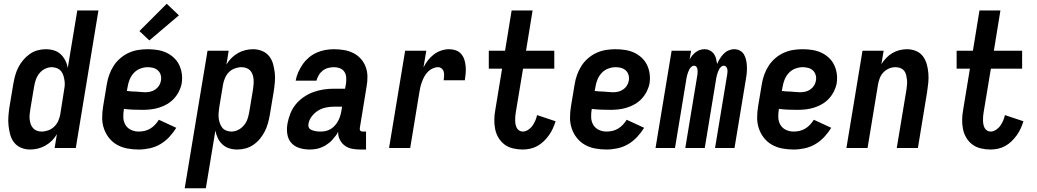

<svg xmlns="http://www.w3.org/2000/svg" viewBox="-20 -791 5540 1026"><path d="M141 8Q115 8 92.5 -1.5Q70 -11 55.5 -29.5Q41 -48 34.5 -72Q28 -96 25.5 -120.5Q23 -145 25 -171Q27 -197 31 -222L51 -342Q55 -365 61 -387Q67 -409 77.5 -430Q88 -451 103.5 -469.5Q119 -488 138.5 -502Q158 -516 180.5 -522Q203 -528 225 -528Q248 -528 269 -521.5Q290 -515 305 -500.5Q320 -486 329.5 -467Q339 -448 342 -427L393 -735H506L385 0H272L284 -74Q273 -55 257.5 -39.5Q242 -24 222.5 -13Q203 -2 182 3Q161 8 141 8ZM202 -88Q220 -88 238 -94.5Q256 -101 270 -114.5Q284 -128 291.5 -145.5Q299 -163 302 -180L321 -300Q324 -315 325.5 -330Q327 -345 325 -359Q323 -373 319 -386.5Q315 -400 306.5 -410.5Q298 -421 284.5 -426.5Q271 -432 257 -432Q238 -432 220 -423Q202 -414 189.5 -398Q177 -382 171 -363.5Q165 -345 162 -327L142 -207Q140 -193 138.5 -179.5Q137 -166 138.5 -153Q140 -140 144 -128Q148 -116 156.5 -106.5Q165 -97 177 -92.5Q189 -88 202 -88Z M721 8Q690 8 660.5 2.5Q631 -3 606 -17Q581 -31 563 -53.5Q545 -76 535.5 -103.5Q526 -131 526 -161.5Q526 -192 531 -222L551 -342Q555 -367 564 -392Q573 -417 587.5 -439.5Q602 -462 623 -480Q644 -498 668.5 -509Q693 -520 718.5 -524Q744 -528 769 -528Q795 -528 820.5 -524Q846 -520 868 -510Q890 -500 908.5 -483Q927 -466 937.5 -444Q948 -422 951.5 -397Q955 -372 951 -346Q947 -324 936.5 -303Q926 -282 910 -264.5Q894 -247 873.5 -235Q853 -223 830.5 -216Q808 -209 786 -206.5Q764 -204 742 -204Q716 -204 691.5 -205Q667 -206 642 -209V-207Q638 -185 639 -163Q640 -141 650.5 -123.5Q661 -106 680 -97Q699 -88 721 -88Q737 -88 752.5 -91.5Q768 -95 782.5 -103.5Q797 -112 808.5 -124.5Q820 -137 829 -151L922 -108Q906 -82 884.5 -59Q863 -36 836.5 -20.5Q810 -5 780 1.5Q750 8 721 8ZM755 -298Q769 -298 783 -301Q797 -304 809.5 -312.5Q822 -321 830 -333.5Q838 -346 840 -360Q843 -375 839 -389.5Q835 -404 824.5 -414Q814 -424 799.5 -428Q785 -432 770 -432Q750 -432 730 -424.5Q710 -417 695.5 -401.5Q681 -386 673 -366.5Q665 -347 662 -327L658 -305Q670 -303 682.5 -302.5Q695 -302 707 -301.5Q719 -301 731 -299.5Q743 -298 755 -298ZM778 -575 725 -625 871 -771 936 -709Z M967 215 1089 -520H1202L1190 -446Q1201 -465 1216.5 -480.5Q1232 -496 1251 -507Q1270 -518 1291 -523Q1312 -528 1332 -528Q1358 -528 1381 -518.5Q1404 -509 1418.5 -490.5Q1433 -472 1439.5 -448Q1446 -424 1448.5 -399.5Q1451 -375 1448.5 -349Q1446 -323 1442 -298L1422 -178Q1418 -155 1412 -133Q1406 -111 1395.5 -90Q1385 -69 1370 -50.5Q1355 -32 1335 -18Q1315 -4 1292.5 2Q1270 8 1248 8Q1225 8 1204.5 1.5Q1184 -5 1168.5 -19.5Q1153 -34 1144 -53Q1135 -72 1131 -93L1080 215ZM1216 -88Q1235 -88 1253 -97Q1271 -106 1284 -122Q1297 -138 1303 -156.5Q1309 -175 1312 -193L1332 -313Q1334 -327 1335 -340.5Q1336 -354 1335 -367Q1334 -380 1330 -392Q1326 -404 1317.5 -413.5Q1309 -423 1296.5 -427.5Q1284 -432 1271 -432Q1253 -432 1235 -425.5Q1217 -419 1203.5 -405.5Q1190 -392 1182.5 -374.5Q1175 -357 1172 -340L1152 -220Q1150 -205 1148.5 -190Q1147 -175 1148.5 -161Q1150 -147 1154.5 -133.5Q1159 -120 1167 -109.5Q1175 -99 1188.5 -93.5Q1202 -88 1216 -88Z M1635 8Q1607 8 1580.5 0Q1554 -8 1537 -27Q1520 -46 1515.5 -73.5Q1511 -101 1516 -129V-130Q1521 -157 1531.5 -184Q1542 -211 1560.5 -233.5Q1579 -256 1604 -273Q1629 -290 1656 -299.5Q1683 -309 1710.5 -313Q1738 -317 1765 -317H1824L1829 -345Q1831 -361 1830 -377.5Q1829 -394 1820.5 -407Q1812 -420 1797 -426Q1782 -432 1765 -432Q1750 -432 1734 -428Q1718 -424 1705 -414Q1692 -404 1683.5 -389.5Q1675 -375 1671 -360H1560Q1564 -383 1574 -405.5Q1584 -428 1598 -448Q1612 -468 1631 -484Q1650 -500 1673 -510Q1696 -520 1719 -524Q1742 -528 1765 -528Q1792 -528 1818.5 -523.5Q1845 -519 1868 -507.5Q1891 -496 1908 -477Q1925 -458 1934 -434Q1943 -410 1943.5 -383Q1944 -356 1939 -329L1903 -108Q1902 -104 1902.5 -100Q1903 -96 1905.5 -93Q1908 -90 1911.5 -89Q1915 -88 1919 -88H1936V8H1903Q1881 8 1859.5 3.5Q1838 -1 1821.5 -13.5Q1805 -26 1795.5 -45.5Q1786 -65 1787 -87Q1781 -77 1780 -74.5Q1779 -72 1775 -67Q1771 -62 1767 -57.5Q1763 -53 1759.5 -48.5Q1756 -44 1752 -39.5Q1748 -35 1743 -31Q1738 -27 1733 -23.5Q1728 -20 1723 -16.5Q1718 -13 1713 -10.5Q1708 -8 1702.5 -5.5Q1697 -3 1691.5 -1Q1686 1 1680.5 2.5Q1675 4 1669.5 5Q1664 6 1658.5 6.5Q1653 7 1647 7.5Q1641 8 1635 8ZM1695 -88Q1709 -88 1723 -91.5Q1737 -95 1749.5 -103Q1762 -111 1772 -123Q1782 -135 1788.5 -148Q1795 -161 1799 -175Q1803 -189 1805 -203L1808 -221H1765Q1743 -221 1721.5 -216.5Q1700 -212 1680 -200Q1660 -188 1645.5 -168.5Q1631 -149 1628 -127Q1627 -120 1629 -112.5Q1631 -105 1637 -101Q1643 -97 1650 -94.5Q1657 -92 1664 -90.5Q1671 -89 1679 -88.5Q1687 -88 1695 -88Z M2059 0 2145 -520H2258L2243 -431Q2253 -451 2267 -469Q2281 -487 2299 -500.5Q2317 -514 2338 -521Q2359 -528 2380 -528Q2399 -528 2416 -522Q2433 -516 2444.5 -502.5Q2456 -489 2461.5 -472Q2467 -455 2468.5 -436.5Q2470 -418 2468.5 -399.5Q2467 -381 2464 -362H2351Q2352 -373 2353 -384.5Q2354 -396 2351.5 -406.5Q2349 -417 2340.5 -424.5Q2332 -432 2321 -432Q2307 -432 2292.5 -425.5Q2278 -419 2267 -408Q2256 -397 2248.5 -383.5Q2241 -370 2235.5 -355.5Q2230 -341 2226.5 -326.5Q2223 -312 2221 -298L2172 0Z M2773 8Q2747 8 2721.5 2Q2696 -4 2676.5 -18.5Q2657 -33 2644 -54.5Q2631 -76 2626 -101Q2621 -126 2621.5 -152.5Q2622 -179 2627 -205L2663 -424H2592V-520H2679L2714 -735H2826L2791 -520H2942V-424H2775L2736 -189Q2734 -179 2733.5 -168.5Q2733 -158 2733 -147.5Q2733 -137 2735 -126.5Q2737 -116 2741.5 -107.5Q2746 -99 2754.5 -93.5Q2763 -88 2773 -88Q2788 -88 2802 -97Q2816 -106 2825.5 -119.5Q2835 -133 2841 -147.5Q2847 -162 2850 -176L2949 -143Q2943 -124 2934.5 -105Q2926 -86 2913.5 -68.5Q2901 -51 2885.5 -36Q2870 -21 2852 -11Q2834 -1 2813.5 3.5Q2793 8 2773 8Z M3221 8Q3190 8 3160.5 2.5Q3131 -3 3106 -17Q3081 -31 3063 -53.5Q3045 -76 3035.5 -103.5Q3026 -131 3026 -161.5Q3026 -192 3031 -222L3051 -342Q3055 -367 3064 -392Q3073 -417 3087.5 -439.5Q3102 -462 3123 -480Q3144 -498 3168.5 -509Q3193 -520 3218.5 -524Q3244 -528 3269 -528Q3295 -528 3320.5 -524Q3346 -520 3368 -510Q3390 -500 3408.5 -483Q3427 -466 3437.5 -444Q3448 -422 3451.5 -397Q3455 -372 3451 -346Q3447 -324 3436.5 -303Q3426 -282 3410 -264.5Q3394 -247 3373.5 -235Q3353 -223 3330.5 -216Q3308 -209 3286 -206.5Q3264 -204 3242 -204Q3216 -204 3191.5 -205Q3167 -206 3142 -209V-207Q3138 -185 3139 -163Q3140 -141 3150.5 -123.5Q3161 -106 3180 -97Q3199 -88 3221 -88Q3237 -88 3252.5 -91.5Q3268 -95 3282.5 -103.5Q3297 -112 3308.5 -124.5Q3320 -137 3329 -151L3422 -108Q3406 -82 3384.5 -59Q3363 -36 3336.5 -20.5Q3310 -5 3280 1.5Q3250 8 3221 8ZM3255 -298Q3269 -298 3283 -301Q3297 -304 3309.5 -312.5Q3322 -321 3330 -333.5Q3338 -346 3340 -360Q3343 -375 3339 -389.5Q3335 -404 3324.5 -414Q3314 -424 3299.5 -428Q3285 -432 3270 -432Q3250 -432 3230 -424.5Q3210 -417 3195.5 -401.5Q3181 -386 3173 -366.5Q3165 -347 3162 -327L3158 -305Q3170 -303 3182.5 -302.5Q3195 -302 3207 -301.5Q3219 -301 3231 -299.5Q3243 -298 3255 -298Z M3483 0 3569 -520H3673L3665 -473Q3671 -484 3679 -494Q3687 -504 3697.5 -512Q3708 -520 3720 -524Q3732 -528 3744 -528H3745Q3760 -528 3773 -521.5Q3786 -515 3794.5 -503.5Q3803 -492 3806.5 -477.5Q3810 -463 3812 -449Q3818 -463 3826.5 -477Q3835 -491 3846.5 -503Q3858 -515 3873 -521.5Q3888 -528 3903 -528H3904Q3920 -528 3934 -520.5Q3948 -513 3955.5 -500Q3963 -487 3966.5 -472Q3970 -457 3971 -441Q3972 -425 3971 -408.5Q3970 -392 3967 -375L3905 0H3801L3866 -393Q3867 -400 3867.5 -407.5Q3868 -415 3866.5 -422Q3865 -429 3860 -434.5Q3855 -440 3847 -440Q3840 -440 3833 -433.5Q3826 -427 3822.5 -420Q3819 -413 3816 -405Q3813 -397 3811 -389.5Q3809 -382 3807.5 -374Q3806 -366 3805 -358L3746 0H3642L3707 -393Q3708 -400 3708 -407.5Q3708 -415 3707 -422Q3706 -429 3701 -434.5Q3696 -440 3688 -440Q3681 -440 3674 -433.5Q3667 -427 3663.5 -420Q3660 -413 3657 -405Q3654 -397 3652 -389.5Q3650 -382 3648.5 -374Q3647 -366 3646 -358L3587 0Z M4221 8Q4190 8 4160.5 2.5Q4131 -3 4106 -17Q4081 -31 4063 -53.5Q4045 -76 4035.5 -103.5Q4026 -131 4026 -161.5Q4026 -192 4031 -222L4051 -342Q4055 -367 4064 -392Q4073 -417 4087.5 -439.5Q4102 -462 4123 -480Q4144 -498 4168.5 -509Q4193 -520 4218.5 -524Q4244 -528 4269 -528Q4295 -528 4320.5 -524Q4346 -520 4368 -510Q4390 -500 4408.5 -483Q4427 -466 4437.5 -444Q4448 -422 4451.5 -397Q4455 -372 4451 -346Q4447 -324 4436.5 -303Q4426 -282 4410 -264.5Q4394 -247 4373.5 -235Q4353 -223 4330.5 -216Q4308 -209 4286 -206.5Q4264 -204 4242 -204Q4216 -204 4191.5 -205Q4167 -206 4142 -209V-207Q4138 -185 4139 -163Q4140 -141 4150.5 -123.5Q4161 -106 4180 -97Q4199 -88 4221 -88Q4237 -88 4252.5 -91.5Q4268 -95 4282.5 -103.5Q4297 -112 4308.5 -124.5Q4320 -137 4329 -151L4422 -108Q4406 -82 4384.5 -59Q4363 -36 4336.5 -20.5Q4310 -5 4280 1.5Q4250 8 4221 8ZM4255 -298Q4269 -298 4283 -301Q4297 -304 4309.5 -312.5Q4322 -321 4330 -333.5Q4338 -346 4340 -360Q4343 -375 4339 -389.5Q4335 -404 4324.5 -414Q4314 -424 4299.5 -428Q4285 -432 4270 -432Q4250 -432 4230 -424.5Q4210 -417 4195.5 -401.5Q4181 -386 4173 -366.5Q4165 -347 4162 -327L4158 -305Q4170 -303 4182.5 -302.5Q4195 -302 4207 -301.5Q4219 -301 4231 -299.5Q4243 -298 4255 -298Z M4503 0 4589 -520H4702L4690 -448Q4701 -466 4716 -481.5Q4731 -497 4749 -507.5Q4767 -518 4787 -523Q4807 -528 4827 -528Q4852 -528 4875 -518.5Q4898 -509 4912 -490Q4926 -471 4932.5 -447.5Q4939 -424 4941 -399Q4943 -374 4940.5 -348.5Q4938 -323 4934 -298L4885 0H4772L4824 -313Q4826 -327 4827 -340Q4828 -353 4826.5 -366Q4825 -379 4822 -391.5Q4819 -404 4811 -413.5Q4803 -423 4791 -427.5Q4779 -432 4765 -432Q4748 -432 4731 -425Q4714 -418 4701 -404.5Q4688 -391 4681.5 -374Q4675 -357 4672 -340L4616 0Z M5273 8Q5247 8 5221.5 2Q5196 -4 5176.5 -18.5Q5157 -33 5144 -54.5Q5131 -76 5126 -101Q5121 -126 5121.5 -152.5Q5122 -179 5127 -205L5163 -424H5092V-520H5179L5214 -735H5326L5291 -520H5442V-424H5275L5236 -189Q5234 -179 5233.5 -168.5Q5233 -158 5233 -147.5Q5233 -137 5235 -126.5Q5237 -116 5241.5 -107.5Q5246 -99 5254.5 -93.5Q5263 -88 5273 -88Q5288 -88 5302 -97Q5316 -106 5325.5 -119.5Q5335 -133 5341 -147.5Q5347 -162 5350 -176L5449 -143Q5443 -124 5434.5 -105Q5426 -86 5413.5 -68.5Q5401 -51 5385.5 -36Q5370 -21 5352 -11Q5334 -1 5313.5 3.5Q5293 8 5273 8Z"/></svg>

Font: Iosevka SS18
Style: Bold Italic
Weight: 700
Italic angle: -9°
Monospace: yes
Designer: Belleve Invis
Foundry: Belleve Invis
Version: Version 25.1.1; ttfautohint (v1.8.4)